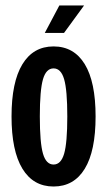

<svg xmlns="http://www.w3.org/2000/svg" viewBox="-20 -674 390 699"><path d="M22 -250Q22 -375 61.5 -440Q101 -505 175 -505Q249 -505 288.5 -440.5Q328 -376 328 -250Q328 -124 288.5 -59.5Q249 5 175 5Q101 5 61.5 -60Q22 -125 22 -250ZM225 -250Q225 -346 213.5 -385.5Q202 -425 175 -425Q148 -425 136.5 -385.5Q125 -346 125 -250Q125 -154 136.5 -114.5Q148 -75 175 -75Q202 -75 213.5 -114.5Q225 -154 225 -250ZM196 -654H286L213 -554H143Z"/></svg>

Font: Piscolabis
Style: Regular
Weight: 400
Designer: Ariel Martín Pérez
Foundry: Tunera Type Foundry
Version: Version 1.000